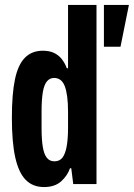

<svg xmlns="http://www.w3.org/2000/svg" viewBox="-20 -744 541 776"><path d="M158 12Q112 12 83.5 -17.5Q55 -47 41.5 -108.5Q28 -170 28 -268Q28 -364 40.5 -423.5Q53 -483 81 -511Q109 -539 153 -539Q179 -539 197.5 -530.5Q216 -522 229 -506Q242 -490 250 -468H255V-724H370V0H276L268 -64H263Q252 -33 226.5 -10.5Q201 12 158 12ZM200 -92Q221 -92 232.5 -107Q244 -122 249.5 -152.5Q255 -183 255 -228V-292Q255 -328 251.5 -354Q248 -380 241.5 -396.5Q235 -413 224 -421Q213 -429 199 -429Q181 -429 169.5 -415Q158 -401 153 -371Q148 -341 148 -292V-228Q148 -180 153 -150Q158 -120 169.5 -106Q181 -92 200 -92ZM400 -555V-724H501L467 -555Z"/></svg>

Font: Archivo ExtraCondensed
Style: Bold
Weight: 700
Width: 2
Designer: Hector Gatti
Foundry: Omnibus-Type
Version: Version 2.001